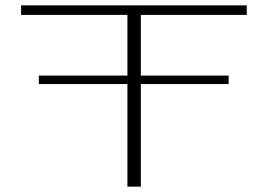

<svg xmlns="http://www.w3.org/2000/svg" viewBox="-20 -695 1008 715"><path d="M124.5 -382H831.5V-413.5H124.5ZM454.5 0H504.5V-639.5H899V-675H58.5V-639.5H454.5Z"/></svg>

Font: Anybody ExtraExpanded ExtraLight
Style: Regular
Weight: 250
Width: 8
Version: Version 1.113;gftools[0.9.25]